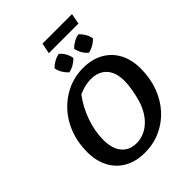

<svg xmlns="http://www.w3.org/2000/svg" viewBox="-268 -1098 1247 1247"><g transform="rotate(-45 355.5 -475.0)"><path d="M319 11Q239 11 180 -22Q121 -55 89 -115.5Q57 -176 57 -258Q57 -344 84.5 -417.5Q112 -491 162.5 -546Q213 -601 280 -632Q347 -663 425 -663Q505 -663 564 -630Q623 -597 655 -537Q687 -477 687 -395Q687 -307 659.5 -233Q632 -159 582.5 -104.5Q533 -50 466 -19.5Q399 11 319 11ZM325 -71Q387 -71 438.5 -111.5Q490 -152 520 -226Q530 -252 538 -286Q546 -320 551 -354Q556 -388 556 -412Q556 -491 517.5 -533.5Q479 -576 408 -576Q354 -576 295 -549Q245 -483 216 -400.5Q187 -318 187 -238Q187 -159 223.5 -115Q260 -71 325 -71ZM335 -888 350 -961H621L607 -888ZM341 -706Q323 -722 309.5 -744.5Q296 -767 292 -792Q309 -810 331.5 -822.5Q354 -835 378 -839Q397 -823 409.5 -800.5Q422 -778 426 -754Q410 -736 387.5 -723Q365 -710 341 -706ZM521 -706Q502 -722 489 -744.5Q476 -767 472 -792Q489 -810 511.5 -822.5Q534 -835 558 -839Q576 -822 589 -800Q602 -778 606 -754Q590 -736 567 -723Q544 -710 521 -706Z"/></g></svg>

Font: Piazzolla SC SemiBold
Style: Italic
Weight: 600
Italic angle: -11.3°
Designer: Juan Pablo del Peral
Foundry: Huerta Tipografica
Version: Version 1.330